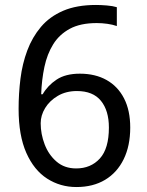

<svg xmlns="http://www.w3.org/2000/svg" viewBox="-20 -744 591 774"><path d="M288 10Q223 10 170 -24Q117 -58 86 -128Q55 -198 55 -305Q55 -367 62.5 -427Q70 -487 90 -540.5Q110 -594 145 -635.5Q180 -677 234.5 -700.5Q289 -724 367 -724Q386 -724 410.5 -722Q435 -720 451 -715V-639Q434 -645 412.5 -648Q391 -651 370 -651Q304 -651 261.5 -628Q219 -605 194.5 -565.5Q170 -526 159 -474Q148 -422 146 -364H152Q172 -399 208 -423Q244 -447 302 -447Q364 -447 409.5 -421.5Q455 -396 480 -347.5Q505 -299 505 -230Q505 -156 478.5 -102Q452 -48 403.5 -19Q355 10 288 10ZM287 -65Q346 -65 382.5 -105Q419 -145 419 -230Q419 -298 387 -337.5Q355 -377 290 -377Q246 -377 213 -357.5Q180 -338 162 -308.5Q144 -279 144 -247Q144 -204 160 -162Q176 -120 208 -92.5Q240 -65 287 -65Z"/></svg>

Font: utamil05
Style: Book
Weight: 400
Designer: Jelle Bosma - Monotype Design Team
Foundry: Monotype Imaging Inc.
Version: Version 2.003